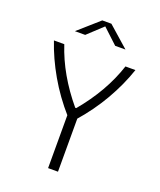

<svg xmlns="http://www.w3.org/2000/svg" viewBox="-168 -1045 956 1149"><g transform="rotate(20 310.0 -471.0)"><path d="M279 0V-382.5H342V0ZM308 -395H314.5Q381 -474.5 429 -558Q477 -641.5 506 -730H569.5Q535 -627.5 476.5 -525.8Q418 -424 336.5 -331.5H283.5Q202 -424 143.5 -525.8Q85 -627.5 50.5 -730H116.5Q145.5 -641.5 193.5 -558Q241.5 -474.5 308 -395ZM281.5 -941.5H339.5L471.5 -825H406L296.5 -927H324.5L215 -825H149.5Z"/></g></svg>

Font: Monaspace Argon Var ExtraLight
Style: Regular
Weight: 200
Designer: Riley Cran and the Lettermatic Team
Version: Version 1.200 (Monaspace Argon Var)